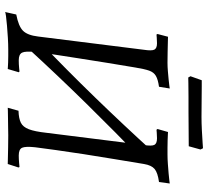

<svg xmlns="http://www.w3.org/2000/svg" viewBox="-52 -767 832 768"><g transform="rotate(90 364.0 -383.0)"><path d="M174 -80 144 -123Q259 -233 370 -347.5Q481 -462 590 -582L623 -539Q508 -428 395.5 -313.5Q283 -199 174 -80ZM28 13 38 -32Q85 -41 103 -59Q121 -77 126 -119L179 -542Q184 -574 178.5 -584.5Q173 -595 153 -595Q143 -595 130.5 -594Q118 -593 118 -593L116 -597L127 -639Q127 -639 145.5 -638.5Q164 -638 189 -637.5Q214 -637 231 -637Q247 -637 264.5 -638.5Q282 -640 298 -641.5Q314 -643 324 -644.5Q334 -646 334 -646L327 -603Q298 -599 283.5 -590.5Q269 -582 262.5 -563.5Q256 -545 250 -508Q241 -457 232 -399.5Q223 -342 214 -286Q205 -230 198 -183Q191 -136 188 -107Q184 -69 190.5 -55.5Q197 -42 221 -42Q237 -42 252 -43.5Q267 -45 266 -45L269 -42L256 2Q256 2 248.5 1.5Q241 1 229.5 0.5Q218 0 204 0Q190 0 178 0Q157 0 131.5 1.5Q106 3 83 5Q60 7 44.5 9Q29 11 28 13ZM636 2Q636 2 615.5 1.5Q595 1 568.5 0.5Q542 0 522 0Q509 0 490.5 0.5Q472 1 453.5 1Q435 1 423 1.5Q411 2 411 2L423 -41Q454 -42 471 -50.5Q488 -59 497 -82.5Q506 -106 511 -151L560 -542Q565 -574 559.5 -584.5Q554 -595 533 -595Q523 -595 510.5 -594Q498 -593 499 -593L496 -597L508 -639Q508 -639 517.5 -638.5Q527 -638 541.5 -637.5Q556 -637 571.5 -637Q587 -637 598 -637Q616 -637 636 -638.5Q656 -640 674 -641.5Q692 -643 703 -644.5Q714 -646 714 -646L708 -603Q671 -598 656 -585.5Q641 -573 636 -543Q627 -488 616.5 -425Q606 -362 596.5 -301Q587 -240 580 -189Q573 -138 569 -107Q565 -69 571 -55.5Q577 -42 602 -42Q617 -42 632.5 -43.5Q648 -45 648 -45L650 -41ZM578 -769 565 -722 428 -721Q400 -721 368 -721Q336 -721 313 -720.5Q290 -720 290 -720L285 -729L301 -774Q301 -774 326 -774Q351 -774 385.5 -773.5Q420 -773 448 -773Q472 -773 501.5 -774.5Q531 -776 552 -777.5Q573 -779 573 -779Z"/></g></svg>

Font: Alegreya
Style: Italic
Weight: 400
Italic angle: -7°
Designer: Juan Pablo del Peral
Foundry: Huerta Tipografica
Version: Version 2.009